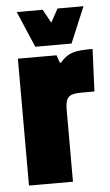

<svg xmlns="http://www.w3.org/2000/svg" viewBox="-50 -688 412 722"><g transform="rotate(-5 156.5 -327.0)"><path d="M196 -269C196 -320 208 -331 260 -331H306L313 -491C244 -491 221 -485 190 -450H186L176 -479H30V0H196ZM99 -518H236L293 -654H195L167 -603L139 -654H41Z"/></g></svg>

Font: Passion One
Style: Regular
Weight: 400
Designer: Alejandro Lo Celso
Foundry: Fontstage
Version: Version 1.001